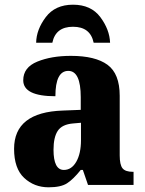

<svg xmlns="http://www.w3.org/2000/svg" viewBox="-20 -788 616 818"><path d="M187 10Q239 10 265.5 -7Q292 -24 324 -64H333L355 0H549V-56H546Q514 -56 502 -71Q490 -86 490 -126V-380Q490 -474 438 -512Q386 -550 282 -550Q199 -550 139 -525.5Q79 -501 79 -446Q79 -378 216 -378Q216 -486 271 -486Q324 -486 324 -374V-320L248 -317Q40 -310 40 -154Q40 -70 83 -30Q126 10 187 10ZM252 -64Q208 -64 208 -150Q208 -203 226 -230.5Q244 -258 291 -262L325 -265V-191Q325 -134 305 -99Q285 -64 252 -64ZM134 -606H203Q217 -674 291 -674Q365 -674 379 -606H449Q447 -662 407.5 -715Q368 -768 291 -768Q215 -768 175 -715Q135 -662 134 -606Z"/></svg>

Font: Noto Serif SemiCondensed Extra
Style: Regular
Weight: 800
Width: 4
Designer: Monotype Design Team
Foundry: Monotype Imaging Inc.
Version: Version 1.002